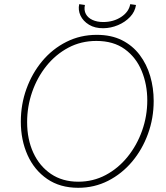

<svg xmlns="http://www.w3.org/2000/svg" viewBox="-20 -895 798 923"><path d="M356 7.8Q268.6 7.8 206.8 -34.7Q145 -77.1 112.5 -149.4Q80.1 -221.7 80.1 -310.5Q80.1 -393.1 107.2 -468Q134.3 -543 183.3 -601.6Q232.4 -660.2 299.3 -693.8Q366.2 -727.5 445.3 -727.5Q515.1 -727.5 566.4 -701.7Q617.7 -675.8 651.6 -630.9Q685.5 -585.9 702.1 -529.1Q718.8 -472.2 718.8 -409.7Q718.8 -326.7 691.4 -251.5Q664.1 -176.3 615 -117.9Q565.9 -59.6 499.8 -25.9Q433.6 7.8 356 7.8ZM356.4 -21.5Q427.7 -21.5 488.3 -53.7Q548.8 -85.9 593.5 -141.4Q638.2 -196.8 663.1 -266.8Q688 -336.9 688 -412.6Q688 -488.8 661.1 -554Q634.3 -619.1 579.8 -658.7Q525.4 -698.2 443.4 -698.2Q369.6 -698.2 308.6 -665.8Q247.6 -633.3 203.1 -577.9Q158.7 -522.5 134.5 -452.6Q110.4 -382.8 110.4 -308.1Q110.4 -225.6 140.1 -160.9Q169.9 -96.2 225.1 -58.8Q280.3 -21.5 356.4 -21.5ZM477.1 -759.3Q436.5 -758.8 408 -776.1Q379.4 -793.5 366.9 -820.3Q354.5 -847.2 360.8 -875L388.2 -871.1Q382.8 -846.2 392.8 -827.6Q402.8 -809.1 424.8 -799.1Q446.8 -789.1 476.1 -789.1Q525.4 -789.1 562.5 -813.5Q599.6 -837.9 606 -875L633.8 -871.1Q628.9 -838.4 605.2 -813.5Q581.5 -788.6 547.4 -774.2Q513.2 -759.8 477.1 -759.3Z"/></svg>

Font: Reddit Sans ExtraLight
Style: Italic
Weight: 250
Italic angle: -11.25°
Designer: Stephen Hutchings
Version: Version 1.013